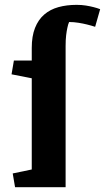

<svg xmlns="http://www.w3.org/2000/svg" viewBox="-20 -783 439 803"><path d="M254.4 0H43L33.2 -57.6L112.8 -74.2V-455.6L28.3 -472.2L38.1 -529.8H112.8V-582.5Q112.8 -631.8 126.5 -666.3Q140.1 -700.7 165 -722.2Q189.9 -743.7 224.4 -753.2Q258.8 -762.7 300.3 -762.7Q321.3 -762.7 339.4 -759.8Q357.4 -756.8 370.6 -753.4Q386.2 -749.5 398.9 -744.6L377.9 -670.9Q361.3 -676.3 343.3 -680.7Q327.6 -684.6 308.3 -687.7Q289.1 -690.9 269 -690.9Q264.6 -681.2 261.7 -666.5Q258.8 -653.8 256.6 -635.3Q254.4 -616.7 254.4 -590.3Z"/></svg>

Font: Noticia Text
Style: Bold
Weight: 700
Designer: JM Sole
Foundry: JM Sole
Version: Version 1.003